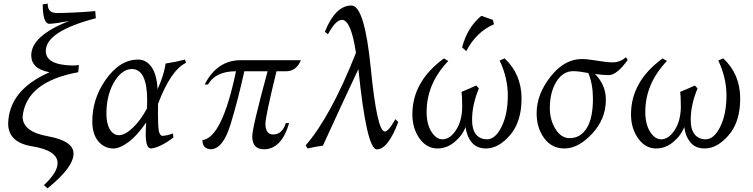

<svg xmlns="http://www.w3.org/2000/svg" viewBox="-20 -800 4092 1044"><path d="M238.3 224.1 218.8 206.5Q293 137.7 293 87.4Q293 18.1 155.3 -4.4Q24.4 -24.9 24.4 -128.9Q29.3 -311 249.5 -407.2Q149.9 -425.3 149.9 -499Q149.9 -605 355 -685.5Q283.7 -671.9 245.6 -670.4Q212.4 -676.3 212.4 -776.4L239.3 -780.3Q239.7 -749.5 253.9 -739.3Q268.1 -729 290.5 -729Q394 -730.5 498 -739.7L501 -700.7Q229 -629.9 229 -522.5Q229 -447.8 371.1 -443.8Q392.1 -443.8 409.2 -446.3L405.3 -407.2Q122.6 -356 103 -166Q103 -83.5 240.2 -59.1Q379.9 -33.7 379.9 35.2Q379.9 109.9 238.3 224.1Z M627.9 -64.9Q660.6 -65.9 702.4 -105.5Q744.1 -145 779.3 -210.4L780.3 -253.4Q780.3 -424.8 696.3 -424.8Q637.7 -422.9 595.2 -344.2Q558.6 -275.4 558.6 -181.2Q558.6 -127.9 577.6 -96.4Q596.7 -64.9 627.9 -64.9ZM801.3 7.3Q772.5 7.3 772.5 -70.3Q772.5 -97.2 774.9 -134.3Q725.1 -61.5 678.2 -27.1Q631.3 7.3 597.2 7.3Q547.4 7.3 514.6 -31.7Q481.9 -70.8 481.9 -140.1Q481.9 -260.7 551.8 -362.3Q629.9 -476.1 731 -476.1Q775.4 -476.1 804 -435.5Q832.5 -395 836.9 -314.5Q869.1 -387.7 877.9 -439.5L880.4 -454.6Q938.5 -463.4 985.8 -476.1L991.7 -458.5Q909.2 -419.4 839.4 -235.8L838.9 -179.7Q838.9 -106.9 844.2 -85.2Q849.6 -63.5 862.3 -61Q891.1 -63 920.4 -74.2L922.9 -52.2Q850.6 2.4 801.3 7.3Z M1415 11.7Q1351.6 11.7 1351.6 -59.1Q1351.6 -105.5 1435.1 -412.6H1308.6Q1275.4 -262.2 1234.6 -126.7Q1193.8 8.8 1127 11.7Q1080.6 9.3 1080.6 -38.1Q1188 -51.3 1263.2 -412.6Q1152.8 -412.6 1110.8 -340.3H1092.8Q1160.2 -472.7 1289.1 -472.7H1616.2Q1590.8 -412.6 1537.1 -412.6H1483.4Q1423.3 -166 1423.3 -127.4Q1423.3 -68.8 1465.8 -68.8Q1514.2 -68.8 1534.2 -130.9H1552.2Q1510.7 11.7 1415 11.7Z M2028.8 12.2Q1973.6 12.2 1928.7 -424.3Q1829.6 -213.9 1735.8 -7.8Q1700.2 -3.9 1653.3 7.3L1641.6 -9.3Q1778.3 -165.5 1915.5 -512.7Q1888.7 -691.9 1839.4 -691.9Q1804.7 -691.9 1763.2 -613.3L1746.6 -627.4Q1803.7 -770 1891.1 -770Q1962.4 -770 1996.3 -427.5Q2030.3 -85 2072.3 -85Q2092.8 -85 2129.4 -151.9L2145.5 -136.7Q2089.8 12.2 2028.8 12.2Z M2622.6 7.3Q2571.8 7.3 2544.4 -26.9Q2517.1 -61 2511.7 -109.4Q2493.7 -62.5 2451.4 -27.6Q2409.2 7.3 2358.9 7.3Q2299.8 7.3 2261 -47.4Q2222.2 -102.1 2222.2 -178.2Q2222.2 -357.4 2394 -482.4L2417.5 -468.3Q2299.8 -345.2 2299.8 -191.9Q2299.8 -124.5 2325.9 -83.5Q2352.1 -42.5 2385.7 -42.5Q2426.8 -42.5 2459.5 -92.5Q2492.2 -142.6 2493.2 -219.2Q2493.2 -274.4 2489.3 -300.3Q2530.8 -317.4 2569.3 -335L2584 -319.3Q2546.9 -230.5 2546.9 -147.9Q2546.9 -95.2 2568.6 -68.8Q2590.3 -42.5 2628.4 -42.5Q2673.3 -42.5 2707.3 -110.8Q2741.2 -179.2 2741.2 -281.7Q2741.2 -376 2696.8 -471.2L2724.1 -482.4Q2815.9 -396 2815.9 -264.2Q2815.9 -137.7 2753.4 -65.2Q2690.9 7.3 2622.6 7.3ZM2515.1 -522 2492.7 -542.5Q2521 -650.9 2597.2 -713.9L2660.2 -691.9L2666 -668Q2569.8 -626.5 2515.1 -522Z M3077.6 -48.8Q3135.7 -48.8 3169.9 -102.5Q3204.1 -156.2 3204.1 -263.7Q3204.1 -341.8 3179.2 -402.8Q3126.5 -413.1 3097.2 -413.1Q3040.5 -413.1 3005.1 -355.5Q2969.7 -297.9 2969.7 -211.9Q2969.7 -148.9 3000.2 -98.9Q3030.8 -48.8 3077.6 -48.8ZM3048.8 7.3Q2980 7.3 2939 -48.6Q2897.9 -104.5 2897.9 -184.6Q2897.9 -286.6 2973.1 -382.8Q3048.3 -479 3144 -479Q3173.8 -479 3227.1 -470Q3280.3 -460.9 3309.6 -460.9Q3352.5 -460.9 3383.3 -488.8L3393.1 -474.1Q3334.5 -391.6 3290 -391.6Q3257.3 -391.6 3215.3 -397.9Q3274.4 -337.9 3274.4 -257.3Q3274.4 -153.3 3199.7 -73Q3125 7.3 3048.8 7.3Z M3811.5 7.3Q3760.7 7.3 3733.4 -26.9Q3706.1 -61 3700.7 -109.4Q3682.6 -62.5 3640.4 -27.6Q3598.1 7.3 3547.9 7.3Q3488.8 7.3 3450 -47.4Q3411.1 -102.1 3411.1 -178.2Q3411.1 -357.4 3583 -482.4L3606.4 -468.3Q3488.8 -345.2 3488.8 -191.9Q3488.8 -124.5 3514.9 -83.5Q3541 -42.5 3574.7 -42.5Q3615.7 -42.5 3648.4 -92.5Q3681.2 -142.6 3682.1 -219.2Q3682.1 -274.4 3678.2 -300.3Q3719.7 -317.4 3758.3 -335L3772.9 -319.3Q3735.8 -230.5 3735.8 -147.9Q3735.8 -95.2 3757.6 -68.8Q3779.3 -42.5 3817.4 -42.5Q3862.3 -42.5 3896.2 -110.8Q3930.2 -179.2 3930.2 -281.7Q3930.2 -376 3885.7 -471.2L3913.1 -482.4Q4004.9 -396 4004.9 -264.2Q4004.9 -137.7 3942.4 -65.2Q3879.9 7.3 3811.5 7.3Z"/></svg>

Font: Kelvinch
Style: Italic
Weight: 400
Italic angle: -10°
Designer: Paul James Miller
Foundry: High-Logic / Made with FontCreator
Version: Version 3.40;July 22, 2017;FontCreator 11.0.0.2388 64-bit